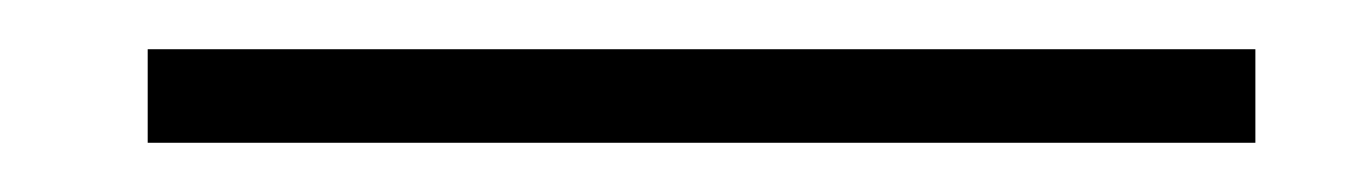

<svg xmlns="http://www.w3.org/2000/svg" viewBox="-20 -770 550 78"><path d="M40 -712V-750H490V-712Z"/></svg>

Font: Stick No Bills ExtraLight
Style: Regular
Weight: 200
Designer: Kosala Senevirathne, Siva Puranthara, Lasantha Premarathna, Tharique Azeez
Foundry: mooniak
Version: Version 2.000